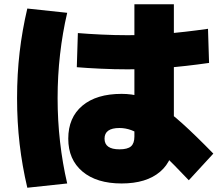

<svg xmlns="http://www.w3.org/2000/svg" viewBox="-20 -820 1040 900"><path d="M550 40Q433 40 366.5 -16Q300 -72 300 -170Q300 -269 366 -324.5Q432 -380 550 -380Q597 -380 639 -368Q681 -356 728 -325.5Q775 -295 835.5 -240.5Q896 -186 980 -100L865 25Q792 -52 742 -100Q692 -148 657.5 -174Q623 -200 595.5 -210Q568 -220 540 -220Q470 -220 470 -170Q470 -120 540 -120Q578 -120 594 -134Q610 -148 610 -180V-800H795V-170Q795 -70 730.5 -15Q666 40 550 40ZM576 -495Q517 -495 452 -498Q387 -501 340 -505L345 -665Q392 -661 455.5 -658Q519 -655 577 -655Q664 -655 753.5 -662Q843 -669 955 -685L960 -525Q847 -509 756 -502Q665 -495 576 -495ZM108 60Q84 -42 72 -145Q60 -248 60 -360Q60 -472 72 -575Q84 -678 108 -780L295 -760Q273 -666 261.5 -565Q250 -464 250 -360Q250 -256 261.5 -155Q273 -54 295 40Z"/></svg>

Font: M PLUS 2 Black
Style: Regular
Weight: 900
Designer: Coji Morishita
Foundry: UNDERFOREST DESIGN
Version: Version 1.001